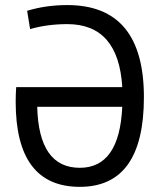

<svg xmlns="http://www.w3.org/2000/svg" viewBox="-20 -723 626 753"><path d="M293 9.8Q41.5 9.8 41.5 -323.7Q41.5 -338.9 42 -353.3Q42.5 -367.7 43.5 -381.3H459.5Q444.8 -628.4 244.1 -628.4Q165.5 -628.4 98.1 -608.9L86.4 -680.7Q160.2 -703.1 244.1 -703.1Q544.4 -703.1 544.4 -341.8Q544.4 9.8 293 9.8ZM459.5 -304.2H126Q131.8 -64.9 293 -64.9Q448.7 -64.9 459.5 -304.2Z"/></svg>

Font: CaskaydiaMono NF SemiLight
Style: Regular
Weight: 350
Designer: Aaron Bell
Foundry: Saja Typeworks
Version: Version 2111.001; ttfautohint (v1.8.4);Nerd Fonts 3.1.1